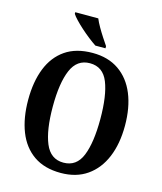

<svg xmlns="http://www.w3.org/2000/svg" viewBox="-135 -1029 958 1136"><g transform="rotate(15 344.5 -460.5)"><path d="M345 10Q245 10 179 -36Q113 -82 80.5 -165Q48 -248 48 -359Q48 -470 80.5 -552Q113 -634 179 -679.5Q245 -725 346 -725Q441 -725 507 -679.5Q573 -634 607 -551.5Q641 -469 641 -358Q641 -247 606.5 -164.5Q572 -82 506 -36Q440 10 345 10ZM345 -53Q425 -53 457.5 -133.5Q490 -214 490 -358Q490 -502 458 -582Q426 -662 346 -662Q267 -662 233 -582Q199 -502 199 -358Q199 -214 232.5 -133.5Q266 -53 345 -53ZM349 -771Q328 -785 303 -804.5Q278 -824 253.5 -846Q229 -868 210 -888Q191 -908 183 -921V-931H324Q333 -909 348.5 -882Q364 -855 381 -829Q398 -803 411 -784V-771Z"/></g></svg>

Font: Noto Serif Lao Condensed
Style: Bold
Weight: 700
Width: 3
Designer: Monotype Design Team
Foundry: Monotype Imaging Inc.
Version: Version 2.003; ttfautohint (v1.8.4.7-5d5b)